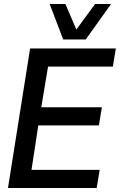

<svg xmlns="http://www.w3.org/2000/svg" viewBox="-20 -943 601 963"><path d="M20 0 131 -700H561L546 -609H221L187 -405H491L476 -314H172L138 -91H480L465 0ZM537 -923 410 -745H297L229 -923H308L363 -795L457 -923Z"/></svg>

Font: Georama ExtraCondensed Thin Medium
Style: Italic
Weight: 500
Italic angle: -9°
Version: Version 1.001